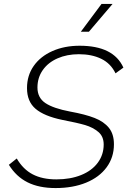

<svg xmlns="http://www.w3.org/2000/svg" viewBox="-20 -943 653 974"><path d="M25 -107 65 -139Q97 -84 146 -58.5Q195 -33 266 -33Q337 -33 391.5 -55Q446 -77 476 -117.5Q506 -158 506 -210Q506 -251 478.5 -274Q451 -297 412 -308.5Q373 -320 295 -335Q204 -354 160.5 -391Q117 -428 117 -496Q117 -560 151 -608.5Q185 -657 246 -684Q307 -711 384 -711Q556 -711 606 -600L566 -571Q542 -621 494 -644.5Q446 -668 380 -668Q320 -668 272 -647Q224 -626 197 -587.5Q170 -549 170 -499Q170 -447 210.5 -420Q251 -393 336 -377Q413 -363 460 -344.5Q507 -326 532.5 -294.5Q558 -263 558 -211Q558 -145 521 -94.5Q484 -44 417 -16.5Q350 11 262 11Q178 11 120 -18Q62 -47 25 -107ZM495 -923H551L431 -782H390Z"/></svg>

Font: KoHo Light
Style: Italic
Weight: 300
Italic angle: -10°
Version: Version 1.000; ttfautohint (v1.6)